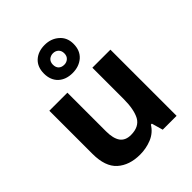

<svg xmlns="http://www.w3.org/2000/svg" viewBox="-232 -974 1120 1120"><g transform="rotate(-45 328.5 -413.5)"><path d="M579.1 -545.9V0H464.8L444.8 -69.8H437Q411.1 -27.8 365.2 -8.8Q319.3 9.8 269 9.8Q181.2 9.8 127.9 -37.6Q75.2 -85 75.2 -189.9V-545.9H224.1V-227.1Q224.1 -168.9 245.1 -138.7Q266.6 -108.9 312 -108.9Q379.4 -108.9 405.3 -155.3Q430.2 -202.1 430.2 -289.1V-545.9ZM327.1 -605Q272.9 -605 239.3 -635.7Q206.1 -667.5 206.1 -721.2Q206.1 -775.4 239.3 -806.2Q272.9 -836.9 327.1 -836.9Q379.4 -836.9 415 -805.7Q451.2 -774.9 451.2 -722.2Q451.2 -667 416 -635.7Q380.4 -605 327.1 -605ZM327.1 -673.8Q346.7 -673.8 360.4 -686.5Q374 -698.7 374 -721.2Q374 -742.7 360.4 -755.9Q346.7 -768.1 327.1 -768.1Q308.1 -768.1 293.5 -755.9Q279.8 -742.7 279.8 -721.2Q279.8 -698.7 292 -686.5Q304.7 -673.8 327.1 -673.8Z"/></g></svg>

Font: Droid Sans Thai
Style: Bold
Weight: 700
Designer: Steve Matteson
Foundry: Ascender Corporation
Version: Version 1.00